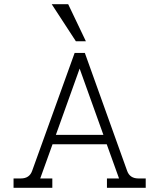

<svg xmlns="http://www.w3.org/2000/svg" viewBox="-20 -901 764 921"><path d="M228 -881H307L392 -703H344ZM45 -45H80Q121 -45 134 -81L338 -647H387L590 -81Q603 -45 644 -45H679V0H493V-45H551L492 -209H232L173 -45H231V0H45ZM476 -254 362 -572 248 -254Z"/></svg>

Font: Pridi ExtraLight
Style: Regular
Weight: 275
Designer: Katatrad Team
Foundry: CadsonDemak
Version: Version 1.001